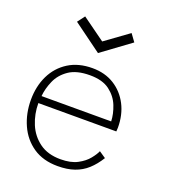

<svg xmlns="http://www.w3.org/2000/svg" viewBox="-119 -703 708 802"><g transform="rotate(20 235.0 -302.0)"><path d="M63 -208Q63 -159.5 81 -116.2Q99 -73 136 -46Q173 -19 229.5 -19Q275 -19 304.2 -34.5Q333.5 -50 350.2 -70.8Q367 -91.5 373.5 -107L403 -87Q383 -54.5 358.5 -32.2Q334 -10 302.2 1Q270.5 12 228 12Q163.5 12 119 -18.2Q74.5 -48.5 51.8 -99.2Q29 -150 29 -210.5Q29 -270.5 52.2 -318.5Q75.5 -366.5 119.8 -394.5Q164 -422.5 226.5 -422.5Q282 -422.5 323.2 -396.8Q364.5 -371 387.5 -326.5Q410.5 -282 410.5 -225Q410.5 -220.5 410 -216.2Q409.5 -212 409.5 -208ZM375 -240Q374 -272.5 360.2 -307.5Q346.5 -342.5 314.5 -366.8Q282.5 -391 226.5 -391Q167.5 -391 133.2 -367.5Q99 -344 83.8 -309Q68.5 -274 65.5 -240ZM225.5 -489.5 98.5 -582.5 123 -615 225.5 -541 329 -616 353 -583Z"/></g></svg>

Font: League Spartan Thin Thin
Style: Regular
Weight: 250
Version: Version 2.002